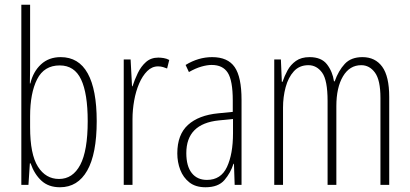

<svg xmlns="http://www.w3.org/2000/svg" viewBox="-20 -780 1730 810"><path d="M107 -494Q107 -477 106.5 -459.5Q106 -442 106 -428H108Q120 -478 153 -508.5Q186 -539 236 -539Q312 -539 350 -470.5Q388 -402 388 -269Q388 -131 348 -60.5Q308 10 233 10Q185 10 155 -17.5Q125 -45 109 -91H106L100 0H70V-760H107ZM232 -504Q166 -504 136.5 -445.5Q107 -387 107 -290V-243Q107 -129 140 -77Q173 -25 229 -25Q287 -25 318.5 -84.5Q350 -144 350 -269Q350 -386 322 -445Q294 -504 232 -504Z M648 -537Q658 -537 670.5 -535Q683 -533 694 -527L685 -491Q678 -494 668 -497Q658 -500 647 -500Q621 -500 601 -480Q581 -460 567 -427.5Q553 -395 546 -355.5Q539 -316 539 -278V0H502V-529H531L537 -416H539Q548 -444 561.5 -472Q575 -500 596 -518.5Q617 -537 648 -537Z M875 -539Q941 -539 970 -497Q999 -455 999 -359V0H970L967 -89H965Q953 -51 927 -20.5Q901 10 847 10Q805 10 779 -10.5Q753 -31 740.5 -63.5Q728 -96 728 -133Q728 -212 773 -253Q818 -294 901 -302L962 -308V-356Q962 -440 941 -473Q920 -506 873 -506Q854 -506 829.5 -499Q805 -492 777 -476L763 -506Q817 -539 875 -539ZM903 -272Q766 -258 766 -134Q766 -79 789 -50Q812 -21 853 -21Q912 -21 937.5 -75.5Q963 -130 963 -218V-278Z M1509 -539Q1563 -539 1592.5 -498.5Q1622 -458 1622 -371V0H1585V-367Q1585 -442 1562 -473.5Q1539 -505 1504 -505Q1455 -505 1427 -458Q1399 -411 1399 -332V0H1362V-354Q1362 -442 1339 -473.5Q1316 -505 1281 -505Q1243 -505 1219.5 -479Q1196 -453 1185 -412Q1174 -371 1174 -326V0H1137V-529H1165L1169 -435H1172Q1180 -459 1193 -483Q1206 -507 1228.5 -523Q1251 -539 1286 -539Q1336 -539 1359.5 -508.5Q1383 -478 1389 -437H1392Q1408 -482 1434.5 -510.5Q1461 -539 1509 -539Z"/></svg>

Font: Noto Sans Myanmar UI ExtraCondensed ExtraLight
Style: Regular
Weight: 200
Width: 2
Designer: Monotype Design Team
Foundry: Monotype Imaging Inc.
Version: Version 2.103; ttfautohint (v1.8.4.7-5d5b)